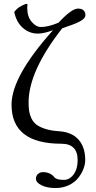

<svg xmlns="http://www.w3.org/2000/svg" viewBox="-20 -718 481 967"><path d="M170.9 -548.8Q127 -548.8 94.2 -578.4Q61.5 -607.9 51.8 -658.2Q65.4 -674.8 76.9 -682.1Q88.4 -689.5 108.9 -698.2H118.2Q117.2 -692.4 117.2 -678.2Q117.2 -634.3 139.4 -608.2Q161.6 -582 186 -582Q223.6 -582 274.9 -604Q340.8 -674.8 373 -674.8Q391.6 -674.8 400.9 -665.8Q410.2 -656.7 410.2 -642.1Q410.2 -625 383.1 -610.6Q356 -596.2 293 -575.2Q124 -359.4 124 -202.1Q124 -176.8 126.7 -158.9Q129.4 -141.1 138.4 -121.8Q147.5 -102.5 163.6 -90.3Q179.7 -78.1 208.3 -68.8Q236.8 -59.6 276.9 -57.1Q342.3 -52.7 375.7 -14.6Q409.2 23.4 409.2 87.9Q409.2 109.9 399.9 133.8Q390.6 157.7 373 179.4Q355.5 201.2 325.7 215.1Q295.9 229 259.8 229Q216.8 229 189 215.1Q161.1 201.2 161.1 182.1Q161.1 166.5 171.9 157.7Q182.6 148.9 195.8 148.9Q233.4 148.9 253.9 174.8Q264.6 188 301.8 188Q330.6 188 350.8 160.4Q371.1 132.8 371.1 88.9Q371.1 5.9 289.1 5.9Q38.1 5.9 38.1 -190.9Q38.1 -333 247.1 -565.9Q200.7 -548.8 170.9 -548.8Z"/></svg>

Font: Common Serif
Style: Regular
Weight: 400
Designer: Philipp H. Poll, Khaled Hosny
Foundry: Stefan Peev, Context Ltd.
Version: Version 1.026